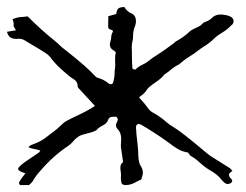

<svg xmlns="http://www.w3.org/2000/svg" viewBox="-20 -534 709 553"><path d="M342.3 -1Q332.5 -1 330.1 -6.3Q328.1 -14.2 328.1 -21L328.6 -29.8Q328.6 -36.1 327.1 -43.5L326.7 -50.3Q326.7 -53.2 327.4 -57.6Q328.1 -62 334.5 -67.4L328.1 -111.8Q328.1 -123 328.6 -126Q329.1 -128.9 329.1 -132.8Q329.1 -151.4 319.8 -161.1Q314 -166.5 314 -173.3Q314 -177.2 316.7 -181.9Q319.3 -186.5 319.3 -189.9Q319.3 -193.8 314.5 -197.8H306.2Q294.4 -197.8 292 -189.9Q288.1 -177.7 273.4 -171.4Q264.2 -166.5 258.3 -159.7Q253.4 -154.8 230 -149.4Q216.8 -146 210 -143.1Q198.2 -136.2 189.9 -126Q185.1 -120.1 177.7 -114.7Q133.3 -85.4 96.2 -42Q82.5 -27.3 73.7 -11.2Q72.3 -8.8 63.5 -1H37.6Q34.7 -4.4 34.7 -6.8Q34.7 -11.7 53.2 -34.7L47.9 -36.6Q32.2 -41.5 32.2 -47.9Q32.2 -52.7 51.8 -67.4L92.8 -95.2L96.2 -100.1Q88.4 -103.5 79.3 -104.7Q70.3 -106 62 -109.9Q65.9 -115.7 74.7 -118.2Q96.7 -126 111.8 -137.7Q117.7 -142.6 124.5 -147.5Q145 -162.1 161.6 -178.7Q167 -184.6 201.7 -200.7Q232.4 -214.8 253.4 -229L206.5 -279.8Q203.6 -282.7 203.6 -286.1Q203.6 -299.3 191.9 -306.2Q180.2 -313 166 -326.2Q143.6 -345.2 128.9 -363.8Q122.1 -374.5 110.4 -381.8Q91.3 -394 71.8 -405.3Q60.5 -411.6 49.8 -418.5Q43 -422.4 34.2 -422.4L28.3 -421.9Q16.1 -421.9 9.8 -426.3Q3.4 -430.7 0 -442.4L25.9 -446.8L22.9 -452.1Q19 -457 19 -460.9L19.5 -465.8Q19.5 -469.2 16.1 -478.5Q31.2 -485.4 46.9 -485.4Q53.7 -485.8 59.6 -486.8Q101.1 -445.3 140.1 -414.6Q145 -410.6 148.9 -406.7Q154.3 -400.4 172.4 -386.7Q229 -342.3 254.4 -314.5Q257.8 -311 259.8 -310.5Q279.3 -305.2 292.5 -293.9Q293.5 -293.5 294.9 -292.5Q296.4 -291.5 298.8 -291.5Q303.7 -291.5 305.2 -294.9Q310.1 -309.1 310.1 -324.7Q310.1 -332 311.5 -338.9L312 -348.6L311.5 -355Q311.5 -377 312.5 -378.2Q313.5 -379.4 313.5 -380.4Q313.5 -385.3 308.1 -388.2Q296.4 -394.5 296.4 -405.3Q296.4 -409.7 298.1 -414.8Q299.8 -419.9 300.3 -425.8Q300.3 -434.1 304.7 -441.9L305.2 -443.8Q305.2 -447.3 299.8 -448.2Q291.5 -450.7 291.5 -456.5Q292 -468.3 292 -487.3L314.9 -493.7Q315.4 -502 319.3 -507.8Q323.2 -513.7 338.4 -513.7Q344.7 -501 361.8 -493.7Q371.6 -487.8 371.6 -472.7Q371.6 -466.8 369.6 -460.9Q363.3 -446.8 363.3 -431.2Q363.3 -421.4 362.3 -418.9Q359.4 -408.2 359.4 -397L359.9 -387.7V-378.4Q359.9 -355.5 361.3 -337.4Q361.8 -334 369.6 -334L368.2 -331.5Q375 -340.3 391.1 -348.1Q400.9 -352.5 409.2 -359.4Q418.9 -367.7 430.7 -374.5Q448.7 -385.7 479.5 -408.7Q485.8 -414.6 488.8 -416Q510.3 -427.7 526.4 -443.4Q529.8 -446.8 540 -451.7Q558.6 -459.5 563 -465.8Q565.4 -469.2 573.2 -471.7Q584 -475.6 590.3 -482.4Q600.1 -492.2 615.2 -492.2Q622.1 -492.2 625.5 -491.2Q652.8 -487.8 652.8 -472.7Q652.8 -465.3 645 -460Q633.8 -448.2 620.4 -440.4Q606.9 -432.6 596.7 -422.9Q584.5 -410.6 567.9 -400.4Q557.6 -394 548.1 -386.5Q538.6 -378.9 527.3 -372.1Q510.3 -361.8 496.6 -349.1Q481.9 -341.8 470.7 -332L458 -322.3Q454.1 -320.3 453.1 -318.8Q442.9 -306.6 428.7 -297.4Q409.2 -284.2 403.8 -276.9Q396.5 -264.2 382.3 -255.4Q381.3 -254.4 381.3 -252.4Q397 -235.8 406.2 -222.7Q411.1 -214.8 419.9 -210Q442.4 -197.8 459.5 -182.1Q468.3 -174.3 479 -168.5Q507.8 -150.4 566.9 -100.1Q583 -86.4 589.8 -82.5L642.6 -49.3Q644.5 -47.9 649.4 -41.5Q639.6 -35.6 639.6 -31.7Q639.6 -23.9 645.5 -19.5Q648.9 -16.1 648.9 -13.2Q648.9 -9.8 644.5 -6.8Q640.1 -3.9 635.7 -3.9Q628.4 -3.9 618.7 -15.6Q605.5 -32.7 583.5 -44.4Q569.3 -52.7 555.2 -65.9Q544.4 -76.2 530.8 -84Q527.3 -85.9 524.9 -90.3L521.5 -94.7Q505.9 -97.2 493.7 -104Q479.5 -112.3 463.9 -124.5Q426.8 -151.4 385.7 -175.3L378.4 -177.2Q371.6 -174.3 371.6 -168Q372.6 -146.5 375.5 -125.5L377.9 -99.6Q377.9 -66.9 384.8 -56.9Q391.6 -46.9 391.6 -36.1Q391.6 -31.2 387.2 -18.1V-17.1Q380.4 -14.6 373.5 -10.7Q357.4 -1 342.3 -1Z"/></svg>

Font: Kurland
Style: Regular
Weight: 400
Designer: GGBot
Version: 0.22